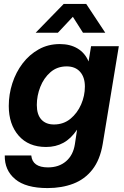

<svg xmlns="http://www.w3.org/2000/svg" viewBox="-20 -752 637 983"><path d="M223.6 210.9Q111.8 210.9 57.4 165Q2.9 119.1 4.4 43.9H140.1Q146 105 225.6 105Q281.7 105 318.1 73.7Q354.5 42.5 363.3 -13.2L374.5 -87.4H374Q343.3 -42 304.4 -20.8Q265.6 0.5 215.8 0.5Q126 0.5 75.4 -57.6Q24.9 -115.7 24.9 -209.5Q24.9 -269 43.2 -325.7Q61.5 -382.3 95.9 -427.5Q130.4 -472.7 178.5 -499.5Q226.6 -526.4 286.1 -526.4Q339.4 -526.4 377.2 -503.7Q415 -481 433.1 -438H433.6L446.3 -515.6H588.4L505.9 -15.1Q492.2 66.4 453.1 116.2Q414.1 166 355.2 188.5Q296.4 210.9 223.6 210.9ZM256.3 -114.7Q305.2 -114.7 340.6 -143.8Q376 -172.9 395.3 -217.3Q414.6 -261.7 414.6 -308.6Q414.6 -356.9 389.9 -384.5Q365.2 -412.1 321.3 -412.1Q272.5 -412.1 238.3 -382.3Q204.1 -352.5 186.3 -307.1Q168.5 -261.7 168.5 -214.4Q168.5 -165.5 191.7 -140.1Q214.8 -114.7 256.3 -114.7ZM276.4 -584.5H163.1V-585L306.2 -731.9H421.4L518.6 -585V-584.5H404.8L353 -666Z"/></svg>

Font: Inter Display
Style: Bold Italic
Weight: 700
Italic angle: -9.39999°
Designer: Rasmus Andersson
Foundry: rsms
Version: Version 4.000;git-a52131595